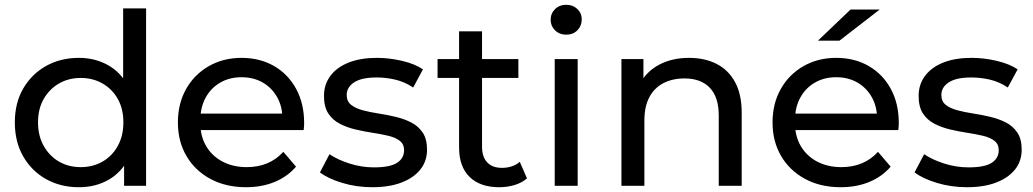

<svg xmlns="http://www.w3.org/2000/svg" viewBox="-20 -777 4322 803"><path d="M310 6Q233 6 172.5 -28Q112 -62 77 -123Q42 -184 42 -265Q42 -346 77 -406.5Q112 -467 172.5 -501Q233 -535 310 -535Q377 -535 431 -505Q485 -475 517.5 -415Q550 -355 550 -265Q550 -175 518.5 -115Q487 -55 433 -24.5Q379 6 310 6ZM318 -78Q368 -78 408.5 -101Q449 -124 472.5 -166.5Q496 -209 496 -265Q496 -322 472.5 -363.5Q449 -405 408.5 -428Q368 -451 318 -451Q267 -451 227 -428Q187 -405 163 -363.5Q139 -322 139 -265Q139 -209 163 -166.5Q187 -124 227 -101Q267 -78 318 -78ZM499 0V-143L505 -266L495 -389V-742H591V0Z M1009 6Q924 6 859.5 -29Q795 -64 759.5 -125Q724 -186 724 -265Q724 -344 758.5 -405Q793 -466 853.5 -500.5Q914 -535 990 -535Q1067 -535 1126 -501Q1185 -467 1218.5 -405.5Q1252 -344 1252 -262Q1252 -256 1251.5 -248Q1251 -240 1250 -233H799V-302H1200L1161 -278Q1162 -329 1140 -369Q1118 -409 1079.5 -431.5Q1041 -454 990 -454Q940 -454 901 -431.5Q862 -409 840 -368.5Q818 -328 818 -276V-260Q818 -207 842.5 -165.5Q867 -124 911 -101Q955 -78 1012 -78Q1059 -78 1097.5 -94Q1136 -110 1165 -142L1218 -80Q1182 -38 1128.5 -16Q1075 6 1009 6Z M1537 6Q1471 6 1411.5 -12Q1352 -30 1318 -56L1358 -132Q1392 -109 1442 -93Q1492 -77 1544 -77Q1611 -77 1640.5 -96Q1670 -115 1670 -149Q1670 -174 1652 -188Q1634 -202 1604.5 -209Q1575 -216 1539 -221.5Q1503 -227 1467 -235.5Q1431 -244 1401 -259.5Q1371 -275 1353 -302.5Q1335 -330 1335 -376Q1335 -424 1362 -460Q1389 -496 1438.5 -515.5Q1488 -535 1556 -535Q1608 -535 1661.5 -522.5Q1715 -510 1749 -487L1708 -411Q1672 -435 1633 -444Q1594 -453 1555 -453Q1492 -453 1461 -432.5Q1430 -412 1430 -380Q1430 -353 1448.5 -338.5Q1467 -324 1496.5 -316Q1526 -308 1562 -302.5Q1598 -297 1634 -288.5Q1670 -280 1699.5 -265Q1729 -250 1747.5 -223Q1766 -196 1766 -151Q1766 -103 1738 -68Q1710 -33 1659 -13.5Q1608 6 1537 6Z M2068 6Q1988 6 1944 -37Q1900 -80 1900 -160V-646H1996V-164Q1996 -121 2017.5 -98Q2039 -75 2079 -75Q2124 -75 2154 -100L2184 -31Q2162 -12 2131.5 -3Q2101 6 2068 6ZM1810 -451V-530H2148V-451Z M2300 0V-530H2396V0ZM2348 -632Q2320 -632 2301.5 -650Q2283 -668 2283 -694Q2283 -721 2301.5 -739Q2320 -757 2348 -757Q2376 -757 2394.5 -739.5Q2413 -722 2413 -696Q2413 -669 2395 -650.5Q2377 -632 2348 -632Z M2862 -535Q2927 -535 2976.5 -510Q3026 -485 3054 -434Q3082 -383 3082 -305V0H2986V-294Q2986 -371 2948.5 -410Q2911 -449 2843 -449Q2792 -449 2754 -429Q2716 -409 2695.5 -370Q2675 -331 2675 -273V0H2579V-530H2671V-387L2656 -425Q2682 -477 2736 -506Q2790 -535 2862 -535Z M3496 6Q3411 6 3346.5 -29Q3282 -64 3246.5 -125Q3211 -186 3211 -265Q3211 -344 3245.5 -405Q3280 -466 3340.5 -500.5Q3401 -535 3477 -535Q3554 -535 3613 -501Q3672 -467 3705.5 -405.5Q3739 -344 3739 -262Q3739 -256 3738.5 -248Q3738 -240 3737 -233H3286V-302H3687L3648 -278Q3649 -329 3627 -369Q3605 -409 3566.5 -431.5Q3528 -454 3477 -454Q3427 -454 3388 -431.5Q3349 -409 3327 -368.5Q3305 -328 3305 -276V-260Q3305 -207 3329.5 -165.5Q3354 -124 3398 -101Q3442 -78 3499 -78Q3546 -78 3584.5 -94Q3623 -110 3652 -142L3705 -80Q3669 -38 3615.5 -16Q3562 6 3496 6ZM3401 -607 3537 -737H3659L3491 -607Z M4024 6Q3958 6 3898.5 -12Q3839 -30 3805 -56L3845 -132Q3879 -109 3929 -93Q3979 -77 4031 -77Q4098 -77 4127.5 -96Q4157 -115 4157 -149Q4157 -174 4139 -188Q4121 -202 4091.5 -209Q4062 -216 4026 -221.5Q3990 -227 3954 -235.5Q3918 -244 3888 -259.5Q3858 -275 3840 -302.5Q3822 -330 3822 -376Q3822 -424 3849 -460Q3876 -496 3925.5 -515.5Q3975 -535 4043 -535Q4095 -535 4148.5 -522.5Q4202 -510 4236 -487L4195 -411Q4159 -435 4120 -444Q4081 -453 4042 -453Q3979 -453 3948 -432.5Q3917 -412 3917 -380Q3917 -353 3935.5 -338.5Q3954 -324 3983.5 -316Q4013 -308 4049 -302.5Q4085 -297 4121 -288.5Q4157 -280 4186.5 -265Q4216 -250 4234.5 -223Q4253 -196 4253 -151Q4253 -103 4225 -68Q4197 -33 4146 -13.5Q4095 6 4024 6Z"/></svg>

Font: MOST Montserrat Medium
Style: Regular
Weight: 500
Designer: Julieta Ulanovsky
Foundry: Julieta Ulanovsky
Version: Version 8.000;March 11, 2024;FontCreator 15.0.0.2926 64-bit